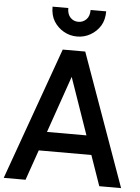

<svg xmlns="http://www.w3.org/2000/svg" viewBox="-77 -1045 806 1105"><g transform="rotate(5 326.0 -493.0)"><path d="M261 -755H391L665 10H539L478 -165H174L113 10H-13ZM440 -275 326 -603 212 -275ZM181 -996H272Q272 -960 290.5 -941Q309 -922 336 -922Q363 -922 382 -941Q401 -960 401 -996H491Q491 -946 470 -912Q449 -878 413.5 -857.5Q378 -837 336 -837Q294 -837 258.5 -857.5Q223 -878 202 -912Q181 -946 181 -996Z"/></g></svg>

Font: BLUETTI 2.0 Medium
Style: Italic
Weight: 500
Designer: Stijn de Vries
Foundry: tokotype
Version: Version 2.005;October 31, 2023;FontCreator 14.0.0.2814 64-bi